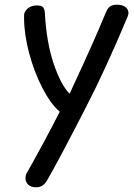

<svg xmlns="http://www.w3.org/2000/svg" viewBox="-20 -532 569 813"><path d="M88 223Q88 207 95 198Q176 54 233 -59Q195 -91 160 -158.5Q125 -226 103.5 -306.5Q82 -387 82 -455V-470Q84 -485 98.5 -497Q113 -509 137 -509Q156 -509 162.5 -501Q169 -493 170 -476Q177 -350 208 -260Q239 -170 275 -135L288 -164Q376 -352 429 -481Q436 -498 446.5 -505Q457 -512 475 -512Q499 -512 512 -501.5Q525 -491 524 -474L521 -463Q424 -232 346 -82Q235 135 181 229Q172 245 161 253Q150 261 132 261Q111 261 99.5 250Q88 239 88 223Z"/></svg>

Font: Mali Medium
Style: Italic
Weight: 500
Italic angle: -10°
Version: Version 1.000; ttfautohint (v1.6)